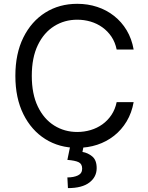

<svg xmlns="http://www.w3.org/2000/svg" viewBox="-20 -757 767 996"><path d="M673.3 -500H585.2Q577.4 -538 558.1 -566.8Q538.7 -595.5 511.2 -615.2Q483.7 -634.9 450.3 -644.9Q416.9 -654.8 380.7 -654.8Q314.6 -654.8 261.2 -621.4Q207.7 -588.1 176.3 -523.1Q144.9 -458.1 144.9 -363.6Q144.9 -269.2 176.3 -204.2Q207.7 -139.2 261.2 -105.8Q314.6 -72.4 380.7 -72.4Q416.9 -72.4 450.3 -82.4Q483.7 -92.3 511.2 -112Q538.7 -131.7 558.1 -160.7Q577.4 -189.6 585.2 -227.3H673.3Q663.4 -171.5 637.1 -127.5Q610.8 -83.5 571.7 -52.7Q532.7 -22 484.2 -6Q435.7 9.9 380.7 9.9Q287.6 9.9 215.2 -35.5Q142.8 -81 101.2 -164.8Q59.7 -248.6 59.7 -363.6Q59.7 -478.7 101.2 -562.5Q142.8 -646.3 215.2 -691.8Q287.6 -737.2 380.7 -737.2Q435.7 -737.2 484.2 -721.2Q532.7 -705.3 571.7 -674.5Q610.8 -643.8 637.1 -600Q663.4 -556.1 673.3 -500ZM343.8 2.8H413.4L407.7 31.2Q435.4 35.5 458.5 54.5Q481.5 73.5 481.5 115.1Q481.5 160.9 443.7 189.8Q405.9 218.8 332.4 218.8L329.5 163.4Q362.6 163.4 384.4 152.9Q406.2 142.4 406.2 117.9Q406.2 93.4 388.1 84.5Q370 75.6 329.5 72.4Z"/></svg>

Font: InterMG
Style: Regular
Weight: 400
Designer: Rasmus Andersson
Foundry: rsms
Version: Version 3.019;December 26, 2023;FontCreator 15.0.0.2955 64-b